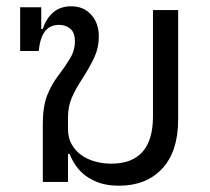

<svg xmlns="http://www.w3.org/2000/svg" viewBox="-20 -578 666 610"><path d="M358 12Q323 12 297.5 3.5Q272 -5 253 -19Q234 -33 221.5 -51Q209 -69 201 -89H196V0H116V-184Q116 -239 129.5 -274Q143 -309 166 -339Q188 -368 203 -393Q218 -418 218 -447Q218 -474 203.5 -486.5Q189 -499 168 -499Q138 -499 122.5 -478Q107 -457 103 -416H44V-555H111V-486H116Q127 -520 149.5 -539Q172 -558 206 -558Q246 -558 270 -531Q294 -504 294 -462Q294 -427 280 -396.5Q266 -366 241 -327Q221 -297 208.5 -268.5Q196 -240 196 -205V-168Q196 -140 208 -119Q220 -98 239.5 -84.5Q259 -71 283.5 -64.5Q308 -58 333 -58Q466 -58 466 -208V-546H546V-198Q546 -97 495.5 -42.5Q445 12 358 12Z"/></svg>

Font: IBM Plex Thai
Style: Regular
Weight: 400
Designer: Mike Abbink, Paul van der Laan, Pieter van Rosmalen, Ben Mitchell, Mark Frömberg
Foundry: Bold Monday
Version: Version 1.0